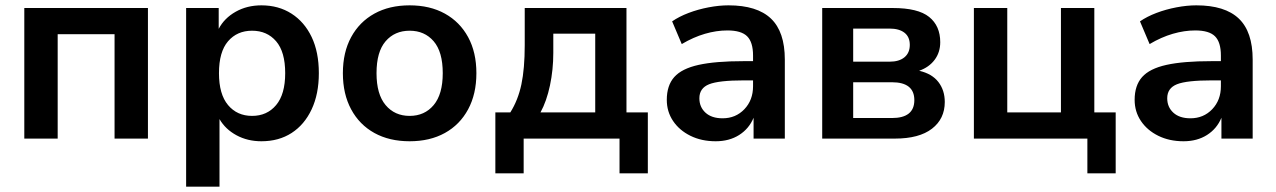

<svg xmlns="http://www.w3.org/2000/svg" viewBox="-20 -519 4780 719"><path d="M71 0V-489H534V0H409V-391H196V0Z M677 180V-489H799V-411Q820 -451 862.5 -475Q905 -499 959 -499Q1023 -499 1071.5 -468Q1120 -437 1147 -380.5Q1174 -324 1174 -245Q1174 -167 1147 -109.5Q1120 -52 1072 -21Q1024 10 959 10Q907 10 865.5 -12.5Q824 -35 802 -73V180ZM924 -85Q980 -85 1014 -125.5Q1048 -166 1048 -245Q1048 -325 1014 -364.5Q980 -404 924 -404Q868 -404 834 -364.5Q800 -325 800 -245Q800 -166 834 -125.5Q868 -85 924 -85Z M1514 10Q1438 10 1382 -21Q1326 -52 1295 -109.5Q1264 -167 1264 -245Q1264 -323 1295 -380Q1326 -437 1382 -468Q1438 -499 1514 -499Q1590 -499 1646 -468Q1702 -437 1733 -380Q1764 -323 1764 -245Q1764 -167 1733 -109.5Q1702 -52 1646 -21Q1590 10 1514 10ZM1514 -85Q1570 -85 1604 -125.5Q1638 -166 1638 -245Q1638 -325 1604 -364.5Q1570 -404 1514 -404Q1458 -404 1424 -364.5Q1390 -325 1390 -245Q1390 -166 1424 -125.5Q1458 -85 1514 -85Z M1835 130V-98H1891Q1920 -144 1932.5 -203Q1945 -262 1945 -350V-489H2326V-98H2406V130H2300V0H1941V130ZM2004 -98H2209V-393H2052V-321Q2052 -258 2039.5 -199Q2027 -140 2004 -98Z M2660 10Q2607 10 2565.5 -10.5Q2524 -31 2500.5 -66Q2477 -101 2477 -145Q2477 -199 2505 -230.5Q2533 -262 2596 -276Q2659 -290 2765 -290H2800V-311Q2800 -361 2778 -383Q2756 -405 2704 -405Q2663 -405 2620 -392.5Q2577 -380 2533 -354L2497 -439Q2523 -457 2558.5 -470.5Q2594 -484 2633.5 -491.5Q2673 -499 2708 -499Q2815 -499 2867 -449.5Q2919 -400 2919 -296V0H2802V-78Q2785 -37 2748 -13.5Q2711 10 2660 10ZM2686 -76Q2735 -76 2767.5 -110Q2800 -144 2800 -196V-218H2766Q2672 -218 2635.5 -203.5Q2599 -189 2599 -151Q2599 -118 2622 -97Q2645 -76 2686 -76Z M3059 0V-489H3323Q3418 -489 3459.5 -455.5Q3501 -422 3501 -361Q3501 -323 3480 -295Q3459 -267 3422 -254Q3470 -243 3494 -212Q3518 -181 3518 -137Q3518 -74 3470 -37Q3422 0 3331 0ZM3175 -288H3311Q3347 -288 3367 -304.5Q3387 -321 3387 -351Q3387 -381 3367 -396.5Q3347 -412 3311 -412H3175ZM3175 -77H3320Q3404 -77 3404 -144Q3404 -211 3320 -211H3175Z M4052 130V0H3627V-489H3752V-98H3953V-489H4078V-98H4158V130Z M4412 10Q4359 10 4317.5 -10.5Q4276 -31 4252.5 -66Q4229 -101 4229 -145Q4229 -199 4257 -230.5Q4285 -262 4348 -276Q4411 -290 4517 -290H4552V-311Q4552 -361 4530 -383Q4508 -405 4456 -405Q4415 -405 4372 -392.5Q4329 -380 4285 -354L4249 -439Q4275 -457 4310.5 -470.5Q4346 -484 4385.5 -491.5Q4425 -499 4460 -499Q4567 -499 4619 -449.5Q4671 -400 4671 -296V0H4554V-78Q4537 -37 4500 -13.5Q4463 10 4412 10ZM4438 -76Q4487 -76 4519.5 -110Q4552 -144 4552 -196V-218H4518Q4424 -218 4387.5 -203.5Q4351 -189 4351 -151Q4351 -118 4374 -97Q4397 -76 4438 -76Z"/></svg>

Font: Nunito Sans
Style: Bold
Weight: 700
Designer: Vernon Adams
Foundry: Vernon Adams
Version: Version 3.101; ttfautohint (v1.8.4.7-5d5b);gftools[0.9.27]